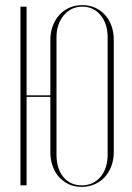

<svg xmlns="http://www.w3.org/2000/svg" viewBox="-20 -725 515 751"><path d="M84 -699V-352H177V-569Q177 -599 186.5 -624Q196 -649 212.5 -667Q229 -685 252 -695Q275 -705 302 -705Q329 -705 351.5 -695Q374 -685 390.5 -667Q407 -649 416 -624Q425 -599 425 -569V-130Q425 -100 415.5 -75Q406 -50 389.5 -32Q373 -14 349.5 -4Q326 6 299 6Q272 6 250 -4Q228 -14 211.5 -32Q195 -50 186 -75Q177 -100 177 -130V-346H84V0H60V-699ZM201 -120Q201 -65 228 -32.5Q255 0 300 0Q345 0 373 -33Q401 -66 401 -120V-579Q401 -632 373.5 -665.5Q346 -699 302 -699Q258 -699 229.5 -665Q201 -631 201 -579Z"/></svg>

Font: Moniqa Thin Display
Style: Regular
Weight: 100
Designer: Rajesh Rajput
Foundry: Rajesh Rajput
Version: Version 1.000